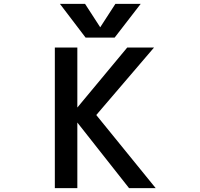

<svg xmlns="http://www.w3.org/2000/svg" viewBox="-20 -979 1040 1000"><path d="M502 -836.9 581.1 -959H712.9L577.1 -783.2H425.8L292 -959H422.9ZM382.8 -340.8V1H265.6V-731.4H382.8V-418.9L642.6 -731.4H782.2L481.4 -379.9L791 1H652.3Z"/></svg>

Font: GenEi Gothic M SemiBold
Style: Regular
Weight: 500
Designer: o_tamon (Modified); [Source Han Sans]
Ryoko NISHIZUKA  (kana & ideographs); Paul D. Hunt (Latin, Greek & Cyrillic); Wenl
Version: Version 1.1a;Original Version 1.004